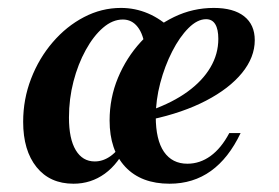

<svg xmlns="http://www.w3.org/2000/svg" viewBox="-20 -448 698 480"><path d="M163.7 11.3Q104.8 11.3 71.4 -30.2Q37.9 -71.8 37.9 -143.5Q37.9 -200 57.7 -251.2Q77.4 -302.4 111.7 -342.3Q146 -382.3 189.9 -405.2Q233.9 -428.2 282.3 -428.2Q317.7 -428.2 350 -414.5Q382.3 -400.8 410.5 -373.4L342.7 -327.4Q338.7 -362.1 324.2 -380.6Q309.7 -399.2 287.1 -399.2Q261.3 -399.2 237.5 -378.6Q213.7 -358.1 194.4 -323Q175 -287.9 163.7 -244.4Q152.4 -200.8 152.4 -154Q152.4 -100.8 169.4 -72.6Q186.3 -44.4 216.9 -44.4Q237.9 -44.4 256.9 -58.1Q275.8 -71.8 293.5 -100.8L300 -89.5Q276.6 -38.7 241.9 -13.7Q207.3 11.3 163.7 11.3ZM404 11.3Q333.1 11.3 293.5 -30.6Q254 -72.6 254 -146.8Q254 -203.2 275 -253.6Q296 -304 332.3 -343.5Q368.5 -383.1 415.3 -405.6Q462.1 -428.2 514.5 -428.2Q563.7 -428.2 590.3 -407.3Q616.9 -386.3 616.9 -347.6Q616.9 -304.8 585.1 -265.7Q553.2 -226.6 495.2 -196.4Q437.1 -166.1 358.1 -149.2V-172.6Q412.1 -191.9 449.2 -219Q486.3 -246 506 -279.4Q525.8 -312.9 525.8 -350.8Q525.8 -375 518.1 -387.5Q510.5 -400 495.2 -400Q473.4 -400 451.2 -377.8Q429 -355.6 410.5 -319.4Q391.9 -283.1 380.6 -240.3Q369.4 -197.6 369.4 -156.5Q369.4 -98.4 389.9 -68.5Q410.5 -38.7 448.4 -38.7Q479.8 -38.7 506.5 -58.1Q533.1 -77.4 553.2 -115.3H581.5Q551.6 -52.4 507.3 -20.6Q462.9 11.3 404 11.3Z"/></svg>

Font: Playfair 5pt SemiExpanded Light
Style: Bold Italic
Weight: 700
Italic angle: -15.6°
Version: Version 2.001;gftools[0.9.30]